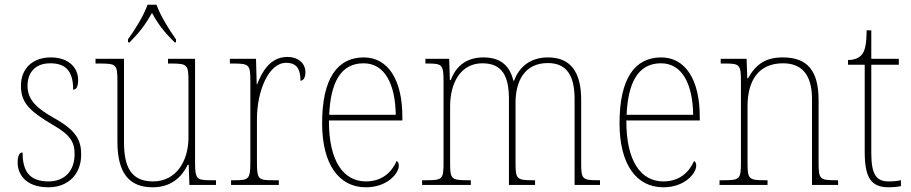

<svg xmlns="http://www.w3.org/2000/svg" viewBox="-20 -786 3873 816"><path d="M186 10C269 10 325 -45 325 -129C325 -189 305 -231 212 -283C137 -325 97 -361 97 -421C97 -475 127 -517 194 -517C257 -517 291 -486 291 -405C306 -405 312 -420 312 -447C312 -495 275 -542 196 -542C117 -542 69 -493 69 -422C69 -351 102 -316 205 -255C283 -211 297 -178 297 -131C297 -63 258 -15 186 -15C103 -15 76 -61 76 -138C62 -138 55 -124 55 -94C55 -50 85 10 186 10Z M524 -619V-606H531C576 -652 598 -682 626 -731C653 -682 676 -652 722 -606H728V-619C700 -657 661 -721 645 -766H607C592 -721 552 -657 524 -619ZM629 10C708 10 753 -34 778 -86H782L785 0H898V-20H877C815 -20 809 -25 809 -97V-536H694V-516H706C778 -516 781 -511 781 -436V-202C781 -104 731 -15 630 -15C535 -15 507 -80 507 -182V-536H386V-516H404C474 -516 479 -512 479 -442V-184C479 -49 530 10 629 10Z M962 0H1165V-20H1139C1078 -20 1072 -24 1072 -97V-280C1072 -398 1121 -519 1196 -519C1241 -519 1257 -493 1257 -443C1271 -443 1278 -459 1278 -479C1278 -515 1250 -544 1201 -544C1129 -544 1094 -482 1073 -428H1071L1068 -536H957V-516H969C1039 -516 1044 -512 1044 -441V-97C1044 -24 1037 -20 977 -20H962Z M1535 10C1626 10 1675 -49 1675 -82C1675 -93 1671 -98 1666 -102C1645 -55 1605 -15 1535 -15C1440 -15 1377 -101 1378 -274H1690V-290C1690 -447 1629 -542 1526 -542C1413 -542 1349 -451 1349 -262C1349 -87 1421 10 1535 10ZM1662 -298H1379C1385 -432 1426 -517 1525 -517C1616 -517 1660 -428 1662 -298Z M1774 0H1981V-20H1968C1897 -20 1893 -25 1893 -95V-334C1893 -431 1936 -517 2030 -517C2112 -517 2143 -466 2143 -365V0H2254V-20H2244C2176 -20 2171 -25 2171 -95V-349C2171 -442 2210 -518 2308 -518C2390 -518 2422 -463 2422 -365V0H2530V-20H2523C2455 -20 2450 -24 2450 -93V-362C2450 -480 2405 -542 2309 -542C2233 -542 2186 -501 2165 -443H2162C2148 -500 2114 -542 2035 -542C1969 -542 1920 -511 1896 -446H1892L1889 -536H1788V-516H1800C1860 -516 1865 -510 1865 -438V-95C1865 -25 1861 -20 1792 -20H1774Z M2799 10C2890 10 2939 -49 2939 -82C2939 -93 2935 -98 2930 -102C2909 -55 2869 -15 2799 -15C2704 -15 2641 -101 2642 -274H2954V-290C2954 -447 2893 -542 2790 -542C2677 -542 2613 -451 2613 -262C2613 -87 2685 10 2799 10ZM2926 -298H2643C2649 -432 2690 -517 2789 -517C2880 -517 2924 -428 2926 -298Z M3038 0H3242V-20H3230C3162 -20 3157 -25 3157 -95V-334C3157 -439 3200 -517 3308 -517C3398 -517 3431 -455 3431 -365V0H3542V-20H3531C3464 -20 3459 -25 3459 -95V-359C3459 -483 3414 -542 3307 -542C3237 -542 3194 -516 3159 -453H3156L3153 -536H3043V-516H3062C3123 -516 3129 -511 3129 -442V-95C3129 -25 3124 -20 3056 -20H3038Z M3757 10C3773 10 3790 9 3809 5V-20C3789 -16 3776 -15 3756 -15C3705 -15 3683 -44 3683 -135V-511H3800V-536H3683V-657H3663C3663 -599 3656 -567 3641 -552C3630 -539 3610 -531 3584 -531V-511H3655V-141C3655 -29 3683 10 3757 10Z"/></svg>

Font: Noto Serif Armenian SemiCondensed Thin
Style: Regular
Weight: 100
Width: 4
Designer: Monotype Design Team
Foundry: Monotype Imaging Inc.
Version: Version 2.008